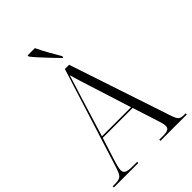

<svg xmlns="http://www.w3.org/2000/svg" viewBox="-267 -1045 1158 1158"><g transform="rotate(-45 312.5 -465.5)"><path d="M-1 0V-10H24Q55 -10 68.5 -23.5Q82 -37 95 -81L295 -714H331L550 -57Q560 -28 571 -19Q582 -10 608 -10H621V0H396V-10H424Q459 -10 471 -17.5Q483 -25 483 -42Q483 -54 477 -74Q471 -94 466 -109L418 -259H163L118 -118Q113 -102 107 -80Q101 -58 101 -45Q101 -26 115.5 -18Q130 -10 169 -10H207V0ZM166 -269H414L343 -493Q325 -549 311.5 -592Q298 -635 289 -667Q279 -633 267.5 -597Q256 -561 243 -519ZM332 -771Q310 -793 283 -821.5Q256 -850 231.5 -877Q207 -904 194 -921V-931H256Q272 -897 294.5 -856.5Q317 -816 338 -781V-771Z"/></g></svg>

Font: Noto Serif Display SemiCondensed Light
Style: Regular
Weight: 300
Width: 4
Designer: Monotype Design Team
Foundry: Monotype Imaging Inc.
Version: Version 2.009